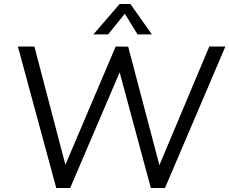

<svg xmlns="http://www.w3.org/2000/svg" viewBox="-20 -946 1154 966"><path d="M1033 -712H1114L810 0H739L582 -582L333 0H263L70 -712H153L309 -117L562 -712L625 -711L782 -115ZM524 -773H450L582 -926H636L744 -773H672L608 -877Z"/></svg>

Font: PRinguin Sans
Style: Italic
Weight: 400
Designer: Vernon Adams
Foundry: Vernon Adams
Version: ""